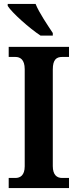

<svg xmlns="http://www.w3.org/2000/svg" viewBox="-20 -951 392 971"><path d="M185 -771H247V-784C222 -822 178 -886 160 -931H19V-921C41 -886 130 -807 185 -771ZM24 0H329V-51H294C268 -51 247 -66 247 -111V-600C247 -650 266 -663 294 -663H329V-714H24V-663H58C82 -663 105 -650 105 -601V-110C105 -64 82 -51 58 -51H24Z"/></svg>

Font: Noto Serif Devanagari Condensed
Style: Bold
Weight: 700
Width: 3
Designer: Universal Thirst, Indian Type Foundry and the Monotype Design Team
Foundry: Monotype Imaging Inc.
Version: Version 2.004